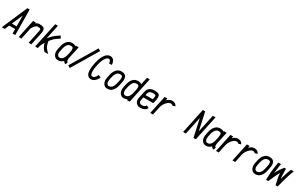

<svg xmlns="http://www.w3.org/2000/svg" viewBox="288 -2618 7100 4552"><g transform="rotate(30 3837.5 -341.5)"><path d="M149.4 -194.8H279.3L276.4 -488.8ZM65.4 0H-14.6L285.6 -695.8H347.2L354.5 0H281.2L279.8 -121.6H117.7Z M726.1 -512.2Q755.9 -512.2 778.3 -509.3Q800.8 -506.3 816.4 -501.5Q832 -496.6 842.8 -487.8Q853.5 -479 859.4 -470.5Q865.2 -461.9 868.4 -447.8Q871.6 -433.6 872.3 -421.9Q873 -410.2 873 -391.6Q873 -371.6 867.2 -343.3L794.4 0H719.7L795.9 -358.9Q799.8 -376 799.8 -391.6Q799.8 -410.6 795.7 -419.7Q791.5 -428.7 775.6 -433.8Q759.8 -439 726.1 -439H717.3Q693.4 -439 664.1 -414.6Q634.8 -390.1 612.5 -355.7Q590.3 -321.3 584 -292L522 0H447.3L553.7 -500H628.4L623 -474.1Q670.9 -512.2 717.3 -512.2Z M972.2 0H897.5L1045.4 -695.8H1120.1L1036.6 -303.2Q1062.5 -336.4 1085 -360.4L1131.8 -409.7Q1147.9 -426.3 1186.5 -455.3Q1225.1 -484.4 1247.1 -498.5L1291 -527.3L1331.1 -465.8L1283.2 -435.1Q1262.2 -421.9 1230.7 -398.2Q1199.2 -374.5 1185.5 -359.9L1138.7 -309.6Q1124.5 -294.4 1107.4 -272.9Q1112.8 -213.4 1134.5 -158Q1156.2 -102.5 1189.5 -68.4L1256.3 0H1153.8L1136.7 -17.6Q1075.7 -80.6 1047.9 -188Q1008.8 -123.5 986.3 -65.9Z M1692.4 -370.1Q1692.4 -393.6 1687.5 -408.2Q1682.6 -422.9 1672.4 -429.2Q1662.1 -435.5 1652.3 -437.3Q1642.6 -439 1626.5 -439H1617.7Q1588.9 -439 1564.9 -425Q1541 -411.1 1525.1 -387.2Q1509.3 -363.3 1499 -337.9Q1488.8 -312.5 1482.4 -283.7L1464.8 -200.7Q1460 -176.8 1460 -154.8Q1460 -112.3 1477.1 -86.7Q1494.1 -61 1522.5 -61H1531.2Q1560.1 -61 1583.7 -74.7Q1607.4 -88.4 1623.3 -112.1Q1639.2 -135.7 1649.4 -161.4Q1659.7 -187 1666 -216.3L1683.6 -299.3Q1692.4 -341.3 1692.4 -370.1ZM1617.7 -512.2H1626.5Q1689.5 -512.2 1722.7 -481.9L1726.6 -500H1801.3L1728 -156.7Q1724.6 -141.1 1724.6 -122.1Q1724.6 -102.1 1728.3 -87.6Q1731.9 -73.2 1737.3 -73.2H1752.9L1737.3 0H1732.9Q1688 0 1667 -49.8Q1611.8 12.2 1531.2 12.2H1522.5Q1461.9 12.2 1424.3 -34.9Q1386.7 -82 1386.7 -154.8Q1386.7 -183.6 1393.6 -216.3L1411.1 -299.3Q1431.6 -393.6 1484.6 -452.9Q1537.6 -512.2 1617.7 -512.2Z M2224.1 -714.4 2286.6 -677.2 1863.8 30.8 1800.8 -6.3Z M2618.7 -525.9Q2610.8 -618.7 2562 -622.6H2554.2Q2523.9 -622.6 2492.2 -587.4Q2460.4 -552.2 2435.8 -495.4Q2411.1 -438.5 2397 -372.6L2387.2 -326.2Q2369.6 -242.2 2369.6 -180.2Q2369.6 -64.5 2423.3 -61H2431.2Q2491.7 -61 2543.5 -169.4L2609.9 -138.2Q2605 -127.9 2600.8 -119.9Q2596.7 -111.8 2586.9 -95Q2577.1 -78.1 2567.1 -65.4Q2557.1 -52.7 2542 -37.4Q2526.9 -22 2511 -12Q2495.1 -2 2474.1 5.1Q2453.1 12.2 2431.2 12.2H2423.3Q2296.4 4.4 2296.4 -180.2Q2296.4 -245.6 2315.9 -340.8L2325.7 -388.2Q2334 -428.2 2347.2 -468.8Q2360.4 -509.3 2381.3 -550.8Q2402.3 -592.3 2427 -624Q2451.7 -655.8 2484.9 -675.8Q2518.1 -695.8 2554.2 -695.8H2562Q2585 -695.8 2605 -688Q2625 -680.2 2643.8 -662.6Q2662.6 -645 2675.3 -611.6Q2688 -578.1 2691.9 -531.7Z M2977.1 -512.2Q3116.2 -512.2 3116.2 -369.6Q3116.2 -329.6 3105.5 -283.7L3087.9 -200.7Q3067.9 -105.5 3014.9 -46.6Q2961.9 12.2 2881.8 12.2H2873Q2812.5 12.2 2774.9 -34.9Q2737.3 -82 2737.3 -155.3Q2737.3 -183.6 2744.1 -216.3L2761.7 -299.3Q2782.2 -393.6 2835.2 -452.9Q2888.2 -512.2 2968.3 -512.2ZM3043 -369.6Q3043 -388.7 3039.1 -402.1Q3035.2 -415.5 3029.5 -422.6Q3023.9 -429.7 3014.2 -433.6Q3004.4 -437.5 2996.8 -438.2Q2989.3 -439 2977.1 -439H2968.3Q2939.5 -439 2915.5 -425Q2891.6 -411.1 2875.7 -387.2Q2859.9 -363.3 2849.6 -337.9Q2839.4 -312.5 2833 -283.7L2815.4 -200.7Q2810.5 -177.7 2810.5 -155.3Q2810.5 -113.8 2827.4 -87.4Q2844.2 -61 2873 -61H2881.8Q2910.6 -61 2934.3 -74.7Q2958 -88.4 2973.9 -112.1Q2989.7 -135.7 3000 -161.4Q3010.3 -187 3016.6 -216.3L3034.2 -299.3Q3043 -340.3 3043 -369.6Z M3493.2 -369.6Q3493.2 -393.1 3487.5 -408.2Q3481.9 -423.3 3470.9 -429.4Q3460 -435.5 3450.9 -437.3Q3441.9 -439 3427.2 -439H3418.5Q3389.6 -439 3365.7 -425Q3341.8 -411.1 3325.9 -387.2Q3310.1 -363.3 3299.8 -337.9Q3289.6 -312.5 3283.2 -283.7L3265.6 -200.7Q3260.7 -177.7 3260.7 -155.3Q3260.7 -113.8 3277.6 -87.4Q3294.4 -61 3323.2 -61H3332Q3360.8 -61 3384.5 -74.7Q3408.2 -88.4 3424.1 -112.1Q3439.9 -135.7 3450.2 -161.4Q3460.4 -187 3466.8 -216.3L3484.4 -299.3Q3493.2 -340.3 3493.2 -369.6ZM3493.2 12.2H3418.5L3423.8 -12.7Q3383.3 12.2 3332 12.2H3323.2Q3262.7 12.2 3225.1 -34.9Q3187.5 -82 3187.5 -155.3Q3187.5 -183.6 3194.3 -216.3L3211.9 -299.3Q3232.4 -393.6 3285.4 -452.9Q3338.4 -512.2 3418.5 -512.2H3427.2Q3487.3 -512.2 3523.4 -482.4L3565.9 -683.6H3640.6Z M3877.4 -512.2Q3907.2 -512.2 3930.2 -509.3Q3953.1 -506.3 3968.5 -501.7Q3983.9 -497.1 3994.6 -488Q4005.4 -479 4011.2 -470.7Q4017.1 -462.4 4020 -447.8Q4022.9 -433.1 4023.7 -421.9Q4024.4 -410.6 4024.4 -391.6Q4024.4 -372.6 4018.6 -343.3L3996.1 -237.3H3723.6L3706.5 -156.7Q3704.1 -146.5 3704.1 -133.3Q3704.1 -100.6 3722.9 -80.8Q3741.7 -61 3773.4 -61H3782.2Q3828.6 -61 3853 -74.2Q3877.4 -87.4 3890.6 -114.7L3957 -82.5Q3933.1 -32.7 3889.9 -10.3Q3846.7 12.2 3782.2 12.2H3773.4Q3711.9 12.2 3671.4 -29.1Q3630.9 -70.3 3630.9 -133.3Q3630.9 -152.3 3635.3 -172.4L3674.8 -358.9Q3707 -512.2 3868.7 -512.2ZM3739.3 -310.5H3936.5L3947.3 -358.9Q3951.2 -376 3951.2 -391.6Q3951.2 -403.8 3950.2 -409.9Q3949.2 -416 3945.6 -422.9Q3941.9 -429.7 3933.8 -432.4Q3925.8 -435.1 3912.1 -437Q3898.4 -439 3877.4 -439H3868.7Q3812.5 -439 3784.7 -415.8Q3756.8 -392.6 3746.1 -343.3Z M4416 -412.1Q4406.2 -439 4361.8 -439H4353Q4323.2 -439 4284.9 -408.4Q4246.6 -377.9 4214.6 -328.6Q4182.6 -279.3 4172.4 -230.5L4123.5 0H4048.8L4155.3 -500H4230L4218.3 -445.3Q4288.6 -512.2 4353 -512.2H4361.8Q4387.7 -512.2 4408.9 -505.9Q4430.2 -499.5 4442.9 -490.7Q4455.6 -481.9 4465.3 -469.7Q4475.1 -457.5 4479.2 -449.2Q4483.4 -440.9 4486.3 -431.6Z M5023.9 0H4949.2L5094.2 -683.6H5158.7L5264.2 -198.2L5367.2 -683.6H5441.4L5296.9 0H5232.4L5127 -484.9Z M5744.1 -370.1Q5744.1 -393.6 5739.3 -408.2Q5734.4 -422.9 5724.1 -429.2Q5713.9 -435.5 5704.1 -437.3Q5694.3 -439 5678.2 -439H5669.4Q5640.6 -439 5616.7 -425Q5592.8 -411.1 5576.9 -387.2Q5561 -363.3 5550.8 -337.9Q5540.5 -312.5 5534.2 -283.7L5516.6 -200.7Q5511.7 -176.8 5511.7 -154.8Q5511.7 -112.3 5528.8 -86.7Q5545.9 -61 5574.2 -61H5583Q5611.8 -61 5635.5 -74.7Q5659.2 -88.4 5675 -112.1Q5690.9 -135.7 5701.2 -161.4Q5711.4 -187 5717.8 -216.3L5735.4 -299.3Q5744.1 -341.3 5744.1 -370.1ZM5669.4 -512.2H5678.2Q5741.2 -512.2 5774.4 -481.9L5778.3 -500H5853L5779.8 -156.7Q5776.4 -141.1 5776.4 -122.1Q5776.4 -102.1 5780 -87.6Q5783.7 -73.2 5789.1 -73.2H5804.7L5789.1 0H5784.7Q5739.7 0 5718.8 -49.8Q5663.6 12.2 5583 12.2H5574.2Q5513.7 12.2 5476.1 -34.9Q5438.5 -82 5438.5 -154.8Q5438.5 -183.6 5445.3 -216.3L5462.9 -299.3Q5483.4 -393.6 5536.4 -452.9Q5589.4 -512.2 5669.4 -512.2Z M6216.8 -412.1Q6207 -439 6162.6 -439H6153.8Q6124 -439 6085.7 -408.4Q6047.4 -377.9 6015.4 -328.6Q5983.4 -279.3 5973.1 -230.5L5924.3 0H5849.6L5956.1 -500H6030.8L6019 -445.3Q6089.4 -512.2 6153.8 -512.2H6162.6Q6188.5 -512.2 6209.7 -505.9Q6231 -499.5 6243.7 -490.7Q6256.3 -481.9 6266.1 -469.7Q6275.9 -457.5 6280 -449.2Q6284.2 -440.9 6287.1 -431.6Z M6667 -412.1Q6657.2 -439 6612.8 -439H6604Q6574.2 -439 6535.9 -408.4Q6497.6 -377.9 6465.6 -328.6Q6433.6 -279.3 6423.3 -230.5L6374.5 0H6299.8L6406.2 -500H6481L6469.2 -445.3Q6539.6 -512.2 6604 -512.2H6612.8Q6638.7 -512.2 6659.9 -505.9Q6681.2 -499.5 6693.8 -490.7Q6706.5 -481.9 6716.3 -469.7Q6726.1 -457.5 6730.2 -449.2Q6734.4 -440.9 6737.3 -431.6Z M7028.8 -512.2Q7168 -512.2 7168 -369.6Q7168 -329.6 7157.2 -283.7L7139.6 -200.7Q7119.6 -105.5 7066.7 -46.6Q7013.7 12.2 6933.6 12.2H6924.8Q6864.3 12.2 6826.7 -34.9Q6789.1 -82 6789.1 -155.3Q6789.1 -183.6 6795.9 -216.3L6813.5 -299.3Q6834 -393.6 6887 -452.9Q6939.9 -512.2 7020 -512.2ZM7094.7 -369.6Q7094.7 -388.7 7090.8 -402.1Q7086.9 -415.5 7081.3 -422.6Q7075.7 -429.7 7065.9 -433.6Q7056.2 -437.5 7048.6 -438.2Q7041 -439 7028.8 -439H7020Q6991.2 -439 6967.3 -425Q6943.4 -411.1 6927.5 -387.2Q6911.6 -363.3 6901.4 -337.9Q6891.1 -312.5 6884.8 -283.7L6867.2 -200.7Q6862.3 -177.7 6862.3 -155.3Q6862.3 -113.8 6879.2 -87.4Q6896 -61 6924.8 -61H6933.6Q6962.4 -61 6986.1 -74.7Q7009.8 -88.4 7025.6 -112.1Q7041.5 -135.7 7051.8 -161.4Q7062 -187 7068.4 -216.3L7085.9 -299.3Q7094.7 -340.3 7094.7 -369.6Z M7427.7 -307.6Q7398.9 -264.6 7367.2 -194.8L7279.3 0H7217.3L7228.5 -211.4Q7233.4 -292 7260.3 -462.4L7266.6 -500H7340.8L7332.5 -450.7Q7312 -321.8 7303.7 -233.4Q7334.5 -305.7 7379.4 -366.7L7450.2 -463.4H7497.6L7500 -342.8Q7502 -240.7 7507.8 -215.3L7512.7 -194.8L7518.6 -218.8Q7559.1 -373 7599.6 -471.7L7611.3 -500H7690.4L7668 -444.3Q7628.9 -347.7 7589.8 -200.2L7537.1 0H7479L7436.5 -200.7Q7430.2 -232.4 7427.7 -307.6Z"/></g></svg>

Font: Anka/Coder Narrow
Style: Italic
Weight: 400
Width: 3
Italic angle: -12°
Monospace: yes
Version: Version 001.100